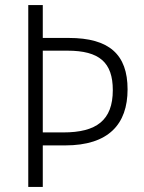

<svg xmlns="http://www.w3.org/2000/svg" viewBox="-20 -734 566 754"><path d="M481 -383C481 -520 409 -585 250 -585H148V-714H91V0H148V-163H236C406 -163 481 -246 481 -383ZM229 -214H148V-535H245C370 -535 423 -489 423 -380C423 -261 358 -214 229 -214Z"/></svg>

Font: Noto Sans Armenian SemiCondensed Light
Style: Regular
Weight: 300
Width: 4
Designer: Monotype Design Team
Foundry: Monotype Imaging Inc.
Version: Version 2.008